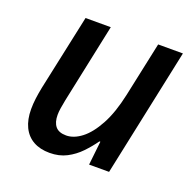

<svg xmlns="http://www.w3.org/2000/svg" viewBox="-103 -644 764 758"><g transform="rotate(20 279.5 -264.5)"><path d="M180 10Q140 10 111.5 -6Q83 -22 68 -53Q53 -84 53 -128Q53 -150 56 -173Q59 -196 64 -221L132 -539H238L168 -207Q164 -187 161.5 -171Q159 -155 159 -142Q159 -111 173 -94Q187 -77 218 -77Q250 -77 282.5 -102Q315 -127 343 -178.5Q371 -230 388 -309L437 -539H541L427 0H343L354 -100H350Q331 -73 306.5 -47.5Q282 -22 251 -6Q220 10 180 10Z"/></g></svg>

Font: Noto Sans Display Medium
Style: Italic
Weight: 500
Italic angle: -12°
Designer: Monotype Design Team
Foundry: Monotype Imaging Inc.
Version: Version 2.003